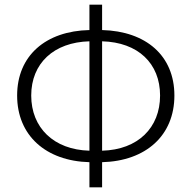

<svg xmlns="http://www.w3.org/2000/svg" viewBox="-20 -774 816 818"><path d="M415 -598C568 -594 662 -504 662 -367C662 -230 568 -136 415 -132ZM361 -132C209 -136 113 -230 113 -367C113 -504 209 -594 361 -598ZM415 -754H361V-646C175 -642 53 -537 53 -367C53 -197 175 -88 361 -83V24H415V-83C602 -88 723 -197 723 -367C723 -537 602 -641 415 -646Z"/></svg>

Font: Noto Sans JP Light
Style: Regular
Weight: 300
Designer: Ryoko NISHIZUKA (kana & ideographs); Paul D. Hunt (Latin, Greek & Cyrillic); Wenlong ZHANG (bopomofo); Sandoll Communica
Foundry: Adobe Systems Incorporated
Version: Version 1.004;PS 1.004;hotconv 1.0.82;makeotf.lib2.5.63406